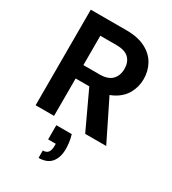

<svg xmlns="http://www.w3.org/2000/svg" viewBox="-230 -819 1089 1218"><g transform="rotate(30 314.5 -210.0)"><path d="M68 0V-700H330Q414 -700 469.5 -671Q525 -642 552 -593.5Q579 -545 579 -486Q579 -430 552.5 -381.5Q526 -333 470.5 -303.5Q415 -274 328 -274H203V0ZM431 0 287 -308H433L585 0ZM203 -372H321Q383 -372 412 -402Q441 -432 441 -481Q441 -530 412.5 -558.5Q384 -587 321 -587H203ZM251 280V226Q277 226 289 210.5Q301 195 301 163V148H245V44H358Q366 71 369.5 96Q373 121 373 144Q373 208 342.5 244Q312 280 251 280Z"/></g></svg>

Font: DM Sans 18pt
Style: Bold
Weight: 700
Designer: Colophon Foundry, Jonny Pinhorn
Foundry: Colophon Foundry
Version: Version 4.004;gftools[0.9.30]